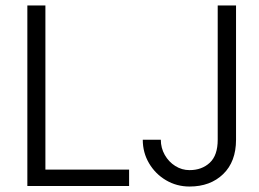

<svg xmlns="http://www.w3.org/2000/svg" viewBox="-20 -680 948 702"><path d="M80 0V-660H146V-60H452V0ZM673 2Q626 2 587 -21Q548 -44 525 -83Q502 -122 502 -169H568Q568 -139 582.5 -113.5Q597 -88 621 -73Q645 -58 673 -58Q718 -58 747 -85Q776 -112 776 -169V-660H843V-169Q843 -89 796 -43.5Q749 2 673 2Z"/></svg>

Font: Lil Grotesk
Style: Regular
Weight: 400
Designer: Bastien Sozeau
Foundry: NBR — Bastien Sozeau
Version: Version 4.002; ttfautohint (v1.8.4.7-5d5b)